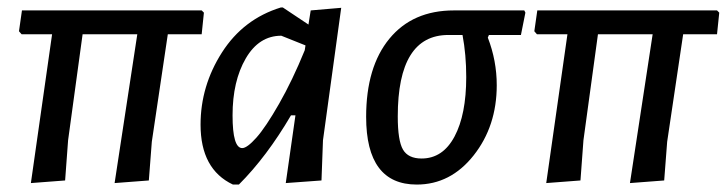

<svg xmlns="http://www.w3.org/2000/svg" viewBox="-20 -488 1953 516"><path d="M63 4 120 -396H38L31 -404L39 -460H522L528 -454L522 -396H431L388 -107L380 -3L288 4L349 -396H202L163 -111L155 -3Z M606 8Q519 -33 519 -153Q519 -257 576.5 -347Q634 -437 735 -468H740L809 -422L815 -460L897 -467L848 -111L844 -3L748 4L774 -178H762Q697 -67 622 8ZM605 -178Q605 -90 631 -90Q644 -90 669 -118Q694 -146 730 -209Q766 -272 799 -353L801 -366L736 -392Q676 -392 640.5 -331Q605 -270 605 -178Z M1100 8Q964 8 964 -174Q964 -308 1026.5 -384Q1089 -460 1200 -460H1389L1392 -454L1380 -394H1294L1291 -387Q1315 -325 1315 -259Q1315 -149 1253 -70.5Q1191 8 1100 8ZM1113 -62Q1170 -62 1201.5 -121Q1233 -180 1233 -281Q1233 -341 1223 -394H1185Q1049 -394 1049 -175Q1049 -110 1063 -86Q1077 -62 1113 -62Z M1448 4 1505 -396H1423L1416 -404L1424 -460H1907L1913 -454L1907 -396H1816L1773 -107L1765 -3L1673 4L1734 -396H1587L1548 -111L1540 -3Z"/></svg>

Font: Alegreya Sans Medium
Style: Italic
Weight: 500
Italic angle: -7°
Designer: Juan Pablo del Peral
Foundry: Huerta Tipografica
Version: Version 2.007